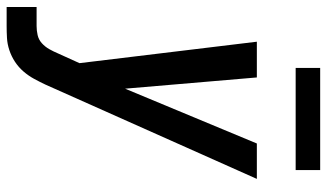

<svg xmlns="http://www.w3.org/2000/svg" viewBox="-242 -528 961 564"><g transform="rotate(90 238.0 -245.5)"><path d="M-24 215V127H32Q45 127 58.5 124Q72 121 82.5 111.5Q93 102 100 89.5Q107 77 112 65L141 1L78 -520H183L216 -133L377 -520H481L204 101Q196 118 187 134.5Q178 151 165.5 165.5Q153 180 137 190.5Q121 201 103 207Q85 213 67 214Q49 215 32 215ZM455 -634H155V-706H455Z"/></g></svg>

Font: Iosevka SS04 Semibold Oblique
Style: Regular
Weight: 600
Italic angle: -9°
Monospace: yes
Designer: Belleve Invis
Foundry: Belleve Invis
Version: Version 19.0.0; ttfautohint (v1.8.4)